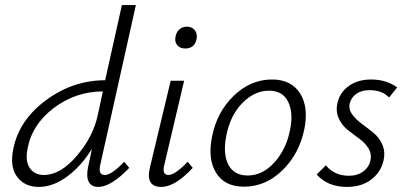

<svg xmlns="http://www.w3.org/2000/svg" viewBox="-20 -731 1601 756"><path d="M393 -42Q419 -42 469 -94L489 -70Q417 5 367 5Q339 5 329 -16Q319 -37 327 -74L342 -145Q301 -78 245 -36.5Q189 5 133 5Q78 5 48 -34Q18 -73 32 -143Q54 -257 160.5 -336Q267 -415 394 -415L460 -711H515L375 -83Q365 -42 393 -42ZM153 -42Q218 -42 282.5 -117.5Q347 -193 365 -278L385 -371Q278 -371 191.5 -305.5Q105 -240 88 -143Q79 -96 97.5 -69Q116 -42 153 -42Z M709 -540Q689 -540 678 -553Q667 -566 671 -586Q674 -604 686 -615Q698 -626 716 -626Q736 -626 747 -612Q758 -598 754 -578Q747 -540 709 -540ZM615 5Q553 5 570 -70L652 -413H705L627 -82Q617 -42 643 -42Q669 -42 719 -94L739 -70Q669 5 615 5Z M941 4Q864 4 830.5 -51Q797 -106 815 -193Q834 -290 900.5 -354Q967 -418 1051 -418Q1127 -418 1161.5 -363.5Q1196 -309 1178 -221Q1158 -125 1092 -60.5Q1026 4 941 4ZM955 -40Q1014 -40 1060.5 -91.5Q1107 -143 1122 -219Q1136 -287 1114.5 -330.5Q1093 -374 1039 -374Q982 -374 934 -325Q886 -276 871 -196Q857 -124 879.5 -82Q902 -40 955 -40Z M1346 5Q1270 5 1227 -44L1263 -80Q1297 -39 1354 -39Q1388 -39 1411 -56.5Q1434 -74 1439 -101Q1444 -126 1430.5 -147.5Q1417 -169 1394 -185.5Q1371 -202 1348.5 -220Q1326 -238 1313.5 -265.5Q1301 -293 1309 -327Q1319 -368 1354 -393Q1389 -418 1442 -418Q1500 -418 1544 -387L1512 -347Q1485 -376 1435 -376Q1403 -376 1383 -361.5Q1363 -347 1357 -324Q1352 -301 1366.5 -281Q1381 -261 1404 -244Q1427 -227 1450 -208.5Q1473 -190 1485.5 -161.5Q1498 -133 1490 -98Q1479 -52 1441 -23.5Q1403 5 1346 5Z"/></svg>

Font: EauTestInfant Semilight
Style: Italic
Weight: 300
Italic angle: -12°
Designer: Christian Thalmann (Catharsis Fonts)
Version: Version 0.001;PS 000.001;hotconv 1.0.88;makeotf.lib2.5.64775